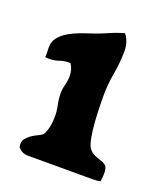

<svg xmlns="http://www.w3.org/2000/svg" viewBox="-86 -450 434 514"><g transform="rotate(20 131.5 -192.5)"><path d="M184 -391Q192 -381 195.5 -369.5Q199 -358 199 -346Q199 -313 193 -280Q187 -247 187 -213Q187 -202 187.5 -181.5Q188 -161 189.5 -139.5Q191 -118 194.5 -98.5Q198 -79 203 -71Q208 -63 214.5 -59Q221 -55 228 -52.5Q235 -50 242.5 -47.5Q250 -45 256 -39Q260 -31 260 -20Q260 -14 259.5 -8Q259 -2 258 4Q248 6 238 6Q228 6 218 6H52Q34 6 23 -8L22 -16Q22 -26 27.5 -32.5Q33 -39 40.5 -44.5Q48 -50 57 -54Q66 -58 72 -63Q79 -76 81.5 -89.5Q84 -103 84 -117Q84 -133 80.5 -149Q77 -165 77 -181Q77 -194 80.5 -206.5Q84 -219 84 -232Q84 -252 74 -266H70Q56 -266 43.5 -261.5Q31 -257 17 -257Q9 -257 5 -258Q6 -265 5.5 -272Q5 -279 5 -286Q5 -302 14.5 -314Q24 -326 38.5 -334.5Q53 -343 69 -349Q85 -355 98 -359Q120 -366 141 -375.5Q162 -385 184 -391Z"/></g></svg>

Font: CAT Altenglisch
Style: Regular
Weight: 400
Designer: Peter Wiegel
Foundry: Peter Wiegel, CAT Fonts
Version: Version 1.000